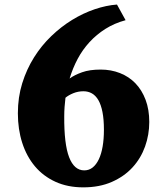

<svg xmlns="http://www.w3.org/2000/svg" viewBox="-20 -806 722 839"><path d="M58.1 -311Q58.1 -380.9 77.1 -442.1Q96.2 -503.4 128.7 -555.2Q161.1 -606.9 204.1 -648.2Q247.1 -689.5 295.2 -719Q343.3 -748.5 393.8 -765.6Q444.3 -782.7 491.2 -786.1L528.8 -717.8Q480 -704.6 440.9 -679.9Q401.9 -655.3 371.3 -622.1Q340.8 -588.9 319.3 -548.6Q297.9 -508.3 284.2 -462.9Q305.7 -478.5 338.6 -490.2Q371.6 -502 419.9 -502Q465.3 -502 504.4 -486.6Q543.5 -471.2 571.8 -441.9Q600.1 -412.6 616.2 -369.9Q632.3 -327.1 632.3 -272.9Q632.3 -217.3 613.8 -165.5Q595.2 -113.8 558.8 -74.2Q522.5 -34.7 468.5 -11Q414.6 12.7 343.8 12.7Q275.4 12.7 222.2 -11.7Q168.9 -36.1 132.6 -79.3Q96.2 -122.6 77.1 -181.9Q58.1 -241.2 58.1 -311ZM348.1 -61.5Q369.1 -61.5 385 -74.2Q400.9 -86.9 411.9 -110.1Q422.9 -133.3 428.5 -166Q434.1 -198.7 434.1 -238.8Q434.1 -284.7 427.7 -316.7Q421.4 -348.6 409.7 -368.7Q397.9 -388.7 381.6 -397.9Q365.2 -407.2 344.7 -407.2Q321.3 -407.2 300.3 -398.7Q279.3 -390.1 266.1 -378.9Q263.7 -358.9 262.2 -338.9Q260.7 -318.8 260.7 -298.3Q259.8 -176.8 282 -119.1Q304.2 -61.5 348.1 -61.5Z"/></svg>

Font: Merriweather UltraBold
Style: Regular
Weight: 900
Designer: Eben Sorkin ( sorkintype@gmail.com )
Foundry: Eben Sorkin
Version: Version 1.570; ttfautohint (v1.3) -l 8 -r 32 -G 0 -x 0 -H 60